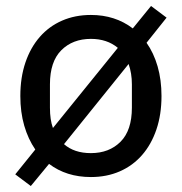

<svg xmlns="http://www.w3.org/2000/svg" viewBox="-20 -580 608 642"><path d="M31 3 98 -80Q74 -115 61 -160Q48 -205 48 -259Q48 -321 65 -371Q82 -421 113 -456.5Q144 -492 187.5 -511Q231 -530 284 -530Q365 -530 424 -485L485 -560L537 -521L470 -437Q494 -403 507 -358Q520 -313 520 -259Q520 -197 503 -147Q486 -97 455 -61.5Q424 -26 380.5 -7Q337 12 284 12Q202 12 144 -32L83 42ZM284 -68Q345 -68 383 -106Q421 -144 421 -220V-298Q421 -335 410 -366L194 -98Q228 -68 284 -68ZM147 -220Q147 -179 157 -152L374 -420Q338 -450 284 -450Q223 -450 185 -412Q147 -374 147 -298Z"/></svg>

Font: IBM Plex Sans Thai Looped Text
Style: Regular
Weight: 450
Designer: Mike Abbink, Paul van der Laan, Pieter van Rosmalen, Ben Mitchell, Mark Frömberg
Foundry: Bold Monday
Version: Version 1.1